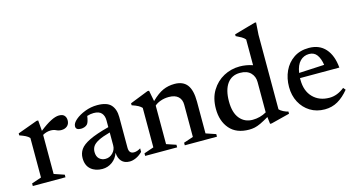

<svg xmlns="http://www.w3.org/2000/svg" viewBox="-78 -1029 2527 1360"><g transform="rotate(-15 1186.0 -349.0)"><path d="M332 -435Q359.5 -435 371.5 -421.2Q383.5 -407.5 383.5 -386.5Q383.5 -360 366.8 -345.2Q350 -330.5 324 -330.5Q303.5 -330.5 287 -339Q270.5 -347.5 248 -347.5Q218 -347.5 189 -331V-44.5L264 -19V0H24.5V-19L96 -43.5V-333Q85.5 -345 68 -353.8Q50.5 -362.5 24.5 -371.5V-386L169.5 -439H181.5L188 -361Q281.5 -435 332 -435Z M734 10Q695 10 674.2 -13.2Q653.5 -36.5 651.5 -76Q638 -36 605.5 -12.5Q573 11 533 11Q481.5 11 448.8 -17.2Q416 -45.5 416 -99.5Q416 -134.5 435 -162.5Q454 -190.5 504.5 -215.2Q555 -240 649 -264.5V-314Q649 -348 631.2 -368Q613.5 -388 573.5 -388Q551 -388 525.5 -380Q522.5 -359 518 -343.8Q513.5 -328.5 506.5 -321Q498.5 -312.5 485.8 -308Q473 -303.5 460 -303.5Q422.5 -303.5 422.5 -330.5Q422.5 -353.5 450.8 -377.8Q479 -402 522.5 -418.8Q566 -435.5 612.5 -435.5Q684 -435.5 713.2 -403Q742.5 -370.5 742.5 -313V-88.5Q742.5 -45 779.5 -45Q802 -45 828 -61V-35Q805.5 -12.5 780.5 -1.2Q755.5 10 734 10ZM509 -119.5Q509 -86.5 527.2 -69.5Q545.5 -52.5 572.5 -52.5Q604 -52.5 626.5 -76Q649 -99.5 649 -131V-225.5Q592 -210 561.8 -194Q531.5 -178 520.2 -160Q509 -142 509 -119.5Z M1139 -19 1209.5 -42.5V-279Q1209.5 -317 1186 -338.5Q1162.5 -360 1117.5 -360Q1085 -360 1057 -350Q1029 -340 1013 -325V-42.5L1083 -19V0H848.5V-19L920 -43.5V-333Q910.5 -343.5 895 -352.2Q879.5 -361 848.5 -371.5V-386L982.5 -439H994.5L1010 -359Q1056.5 -404.5 1095.5 -421.8Q1134.5 -439 1180 -439Q1242.5 -439 1272.5 -399.8Q1302.5 -360.5 1302.5 -276.5V-43.5L1375 -19V0H1139Z M1762 9.5 1756 -42Q1719.5 -20.5 1694.8 -9Q1670 2.5 1650.2 6.8Q1630.5 11 1609.5 11Q1516 11 1467.2 -45.5Q1418.5 -102 1418.5 -192Q1418.5 -270 1452.2 -325.2Q1486 -380.5 1540.5 -409.8Q1595 -439 1658 -439Q1706 -439 1753 -423V-611.5Q1743 -624 1726.2 -633.8Q1709.5 -643.5 1687 -654V-667L1840.5 -710.5H1852L1846 -621.5V-74.5Q1856 -63.5 1874.5 -54Q1893 -44.5 1910 -41V-25L1774 9.5ZM1753 -299.5Q1753 -340.5 1726.5 -367.5Q1700 -394.5 1648.5 -394.5Q1587.5 -394.5 1554.5 -348.5Q1521.5 -302.5 1521.5 -219Q1521.5 -136 1557.2 -93Q1593 -50 1651 -50Q1705.5 -50 1753 -77Z M2165 -439Q2242 -439 2286.5 -389Q2331 -339 2339 -248.5H2050.5Q2050.5 -242.5 2050.5 -236Q2050.5 -154 2096.5 -107Q2142.5 -60 2217.5 -60Q2274.5 -60 2327.5 -102.5L2341.5 -85.5Q2303 -38.5 2260.2 -13.8Q2217.5 11 2164.5 11Q2104 11 2057.8 -17.5Q2011.5 -46 1985.2 -95.5Q1959 -145 1959 -207.5Q1959 -271 1983.2 -323.5Q2007.5 -376 2053.8 -407.5Q2100 -439 2165 -439ZM2156 -397Q2117 -397 2089.8 -369.5Q2062.5 -342 2054 -285.5L2240 -295Q2233 -342 2213 -369.5Q2193 -397 2156 -397Z"/></g></svg>

Font: Newsreader Text Medium
Style: Regular
Weight: 500
Designer: Hugues Gentile
Foundry: Production Type
Version: Version 1.001